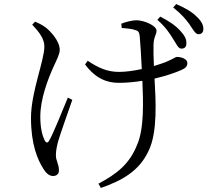

<svg xmlns="http://www.w3.org/2000/svg" viewBox="-20 -851 1040 948"><path d="M757 -753C796 -719 816 -689 832 -663C850 -636 859 -612 874 -611C889 -610 900 -618 900 -634C902 -654 894 -673 872 -697C849 -723 818 -745 771 -769ZM315 -369C287 -300 241 -188 224 -159C216 -143 208 -144 200 -159C189 -182 179 -218 179 -275C179 -362 216 -459 245 -523C259 -554 275 -583 275 -605C275 -649 228 -698 206 -715C191 -726 177 -734 153 -744L139 -729C177 -689 199 -658 199 -621C199 -552 133 -396 133 -269C133 -137 166 -62 194 -18C206 2 222 18 242 18C258 18 271 9 271 -9C271 -43 256 -55 256 -85C256 -107 261 -130 267 -153C277 -187 313 -290 337 -358ZM581 -713C603 -711 631 -709 647 -703C662 -699 668 -693 670 -671C673 -643 677 -569 680 -510C642 -502 603 -496 568 -496C512 -496 468 -514 413 -551L400 -533C451 -464 507 -442 566 -442C606 -442 645 -446 683 -452C687 -353 693 -218 657 -136C619 -40 556 8 466 56L478 77C584 40 668 -7 714 -107C759 -199 749 -358 743 -463C800 -476 848 -493 877 -506C897 -515 905 -524 905 -540C905 -560 875 -570 854 -570C846 -570 836 -560 797 -544C780 -538 761 -531 740 -525C738 -566 737 -606 738 -629C738 -665 753 -683 753 -699C753 -725 691 -751 653 -751C635 -751 601 -743 579 -734ZM835 -814C877 -781 897 -756 914 -733C932 -707 945 -682 959 -682C974 -682 983 -690 984 -705C985 -726 976 -745 952 -768C928 -792 898 -810 850 -831Z"/></svg>

Font: Noto Serif CJK JP
Style: Regular
Weight: 400
Designer: Ryoko NISHIZUKA 西塚涼子 (kana & ideographs); Frank Grießhammer (Latin, Greek & Cyrillic); Wenlong ZHANG 张文龙 (bopomofo); San
Foundry: Adobe Systems Incorporated
Version: Version 1.000;PS 1;hotconv 16.6.53;makeotf.lib2.5.65590